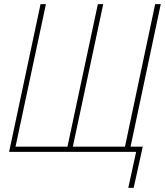

<svg xmlns="http://www.w3.org/2000/svg" viewBox="-20 -734 797 928"><path d="M626 174 670 -25H611L757 -714H730L584 -25H332L479 -714H453L306 -25H55L202 -714H176L24 0H638L600 174Z"/></svg>

Font: Noto Sans Display SemiCondensed Thin
Style: Italic
Weight: 250
Width: 4
Designer: Monotype Design team
Foundry: Monotype Imaging Inc.
Version: 1.000